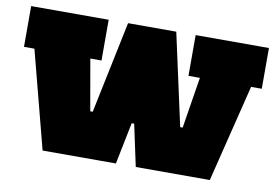

<svg xmlns="http://www.w3.org/2000/svg" viewBox="-64 -659 1093 761"><g transform="rotate(10 482.5 -278.0)"><path d="M316 -556V-392H271L307 -186H317L394 -556H588L669 -186H679L712 -392H666V-556H961V-392H918L821 0H523L487 -168H477L443 0H148L46 -392H4V-556Z"/></g></svg>

Font: Alfa Slab One
Style: Regular
Weight: 400
Designer: JM Sole
Foundry: JM Sole
Version: Version 1.001